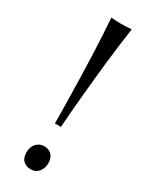

<svg xmlns="http://www.w3.org/2000/svg" viewBox="-184 -720 605 770"><g transform="rotate(30 119.0 -334.5)"><path d="M180.2 -679.2Q174.3 -638.7 168.9 -596.7Q163.6 -554.7 158.9 -513.4Q154.3 -472.2 150.4 -432.9Q146.5 -393.6 143.1 -358.4Q135.3 -276.4 129.9 -198.2H102.1Q101.6 -276.4 99.6 -358.4Q98.6 -393.6 97.7 -432.9Q96.7 -472.2 95 -513.4Q93.3 -554.7 91.1 -596.7Q88.9 -638.7 85.9 -679.2Q95.2 -678.2 107.7 -677.5Q120.1 -676.8 132.8 -676.8Q145.5 -676.8 158 -677.5Q170.4 -678.2 180.2 -679.2ZM108.9 9.8Q88.4 9.8 74.7 -2.9Q61 -15.6 61 -42Q61 -53.2 64.5 -63.5Q67.9 -73.7 74.5 -81.3Q81.1 -88.9 90.6 -93.5Q100.1 -98.1 111.8 -98.1Q131.8 -98.1 145.5 -85Q159.2 -71.8 159.2 -45.9Q159.2 -34.7 155.8 -24.7Q152.3 -14.6 146 -6.8Q139.6 1 130.4 5.4Q121.1 9.8 108.9 9.8Z"/></g></svg>

Font: Simonetta
Style: Regular
Weight: 400
Version: Version 1.004